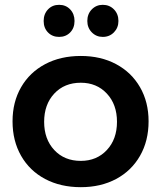

<svg xmlns="http://www.w3.org/2000/svg" viewBox="-20 -771 668 796"><path d="M596 -268Q596 -187 560.5 -125Q525 -63 461.5 -29Q398 5 315 5Q231 5 167 -29Q103 -63 67.5 -125Q32 -187 32 -268Q32 -348 67.5 -409.5Q103 -471 167 -505Q231 -539 315 -539Q398 -539 461.5 -505Q525 -471 560.5 -409.5Q596 -348 596 -268ZM163 -266Q163 -194 205 -149Q247 -104 315 -104Q381 -104 423 -149Q465 -194 465 -266Q465 -338 423 -383Q381 -428 315 -428Q247 -428 205 -383Q163 -338 163 -266ZM289 -684Q289 -655 271 -636.5Q253 -618 225 -618Q197 -618 179 -636.5Q161 -655 161 -684Q161 -713 179 -732Q197 -751 225 -751Q253 -751 271 -732Q289 -713 289 -684ZM471 -684Q471 -656 452.5 -637Q434 -618 406 -618Q379 -618 360.5 -637Q342 -656 342 -684Q342 -713 360.5 -732Q379 -751 406 -751Q434 -751 452.5 -732Q471 -713 471 -684Z"/></svg>

Font: Montserrat arm2 Medium
Style: Regular
Weight: 500
Designer: Julieta Ulanovsky
Foundry: Julieta Ulanovsky
Version: Version 6.000